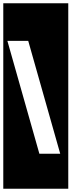

<svg xmlns="http://www.w3.org/2000/svg" viewBox="-30 -937 436 1170"><path d="M386 213H-10V-917H386ZM15 -688 210 0H337L142 -688Z"/></svg>

Font: Zilla Slab Highlight
Style: Bold
Weight: 700
Designer: Typotheque Type Foundry
Foundry: Typotheque type foundry
Version: Version 1.1; 2017; ttfautohint (v1.6)